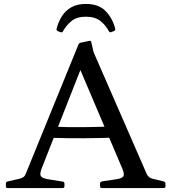

<svg xmlns="http://www.w3.org/2000/svg" viewBox="-20 -957 874 977"><path d="M417 -937Q483 -937 518 -900Q553 -863 566 -812Q568 -802 560 -799L547 -794Q538 -790 534 -798Q518 -829 490.5 -850.5Q463 -872 417 -872Q371 -872 344.5 -850.5Q318 -829 301 -799Q297 -790 289 -793L275 -798Q266 -803 268 -811Q277 -846 295 -874.5Q313 -903 343 -920Q373 -937 417 -937ZM19 0Q10 0 10 -10V-23Q10 -33 20 -34L82 -48Q93 -51 100.5 -57Q108 -63 112 -75L379 -730Q382 -739 392 -740L434 -749Q443 -752 445 -741L456 -692L726 -73Q731 -62 738.5 -56Q746 -50 758 -47L813 -34Q822 -31 822 -22V-9Q822 0 812 0H498Q489 0 489 -10V-23Q489 -31 499 -34L573 -45Q603 -50 608.5 -61Q614 -72 602 -100L365 -657L425 -692L192 -100Q181 -71 188 -60.5Q195 -50 224 -45L299 -33Q308 -32 308 -22V-9Q308 0 298 0ZM233 -313Q322 -309 410 -310Q498 -311 586 -315V-258Q498 -254 410 -253.5Q322 -253 233 -256Z"/></svg>

Font: Hahmlet
Style: Regular
Weight: 400
Designer: Minjoo Ham & Mark Frömberg
Foundry: hypertype
Version: Version 1.001; ttfautohint (v1.8.3)